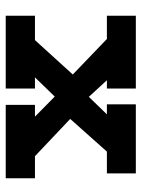

<svg xmlns="http://www.w3.org/2000/svg" viewBox="68 -562 494 670"><g transform="rotate(90 315.0 -227.0)"><path d="M35 0V-102H120L240 -234L116 -353H35V-454H289V-353H260L318 -290L379 -353H344V-454H585V-353H509L395 -225L525 -102H602V0H346V-102H387L317 -171L250 -102H289V0Z"/></g></svg>

Font: Podkova ExtraBold
Style: Regular
Weight: 800
Designer: Ilya Yudin
Foundry: Cyreal (www.cyreal.org)
Version: Version 2.103